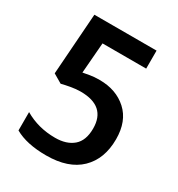

<svg xmlns="http://www.w3.org/2000/svg" viewBox="-172 -828 884 952"><g transform="rotate(30 270.0 -352.0)"><path d="M276 -447Q243 -447 221.5 -443Q200 -439 183 -436L197 -611H447V-714H91L66 -364L117 -334Q136 -339 166.5 -344.5Q197 -350 223 -350Q368 -350 368 -222Q368 -153 330 -120.5Q292 -88 227 -88Q130 -88 52 -134V-29Q120 10 232 10Q359 10 426 -55Q493 -120 493 -233Q493 -336 432 -391.5Q371 -447 276 -447Z"/></g></svg>

Font: Noto Sans Display Medium
Style: Regular
Weight: 500
Designer: Monotype Design Team
Foundry: Monotype Imaging Inc.
Version: Version 1.900